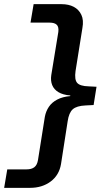

<svg xmlns="http://www.w3.org/2000/svg" viewBox="-73 -725 524 925"><path d="M-53 180 -38 91H55Q79 91 92.5 80.5Q106 70 110 46L143 -162Q148 -189 162.5 -210.5Q177 -232 203 -245.5Q229 -259 265 -262L266 -265Q230 -268 208.5 -281Q187 -294 178.5 -315Q170 -336 174 -363L208 -571Q211 -595 200.5 -605.5Q190 -616 166 -616H74L89 -705H223Q258 -705 282.5 -692Q307 -679 319 -653.5Q331 -628 324 -590L291 -383Q285 -341 299 -325.5Q313 -310 354 -309L392 -307L378 -219L339 -217Q296 -215 277.5 -198.5Q259 -182 253 -141L221 65Q212 119 171 149.5Q130 180 72 180Z"/></svg>

Font: Nunito Sans 7pt SemiExpanded SemiBold
Style: Italic
Weight: 600
Width: 6
Italic angle: -9°
Designer: Vernon Adams
Foundry: Vernon Adams
Version: Version 3.101;gftools[0.9.27]